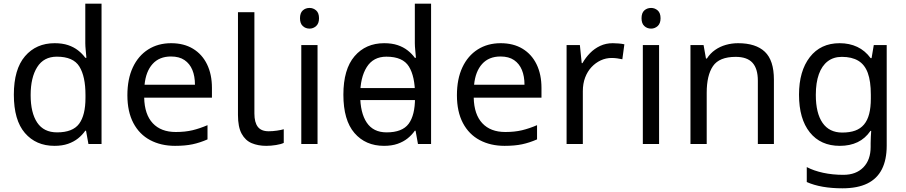

<svg xmlns="http://www.w3.org/2000/svg" viewBox="-20 -780 4908 1040"><path d="M275 10Q175 10 115 -59.5Q55 -129 55 -267Q55 -405 115.5 -475.5Q176 -546 276 -546Q318 -546 349 -535.5Q380 -525 403 -507Q426 -489 442 -467H448Q447 -480 444.5 -505.5Q442 -531 442 -546V-760H530V0H459L446 -72H442Q426 -49 403 -30.5Q380 -12 348.5 -1Q317 10 275 10ZM289 -63Q374 -63 408.5 -109.5Q443 -156 443 -250V-266Q443 -366 410 -419.5Q377 -473 288 -473Q217 -473 181.5 -416.5Q146 -360 146 -265Q146 -169 181.5 -116Q217 -63 289 -63Z M907 -546Q976 -546 1025.5 -516Q1075 -486 1101.5 -431.5Q1128 -377 1128 -304V-251H761Q763 -160 807.5 -112.5Q852 -65 932 -65Q983 -65 1022.5 -74.5Q1062 -84 1104 -102V-25Q1063 -7 1023 1.5Q983 10 928 10Q852 10 793.5 -21Q735 -52 702.5 -113.5Q670 -175 670 -264Q670 -352 699.5 -415Q729 -478 782.5 -512Q836 -546 907 -546ZM906 -474Q843 -474 806.5 -433.5Q770 -393 763 -321H1036Q1036 -367 1022 -401Q1008 -435 979.5 -454.5Q951 -474 906 -474Z M1422 10Q1378 10 1343.5 -4.5Q1309 -19 1289 -55.5Q1269 -92 1269 -157V-714H1358V-165Q1358 -117 1376.5 -93Q1395 -69 1435 -69Q1457 -69 1480.5 -72.5Q1504 -76 1517 -80V-6Q1503 1 1475.5 5.5Q1448 10 1422 10Z M1700 -536V0H1612V-536ZM1657 -737Q1677 -737 1692.5 -723.5Q1708 -710 1708 -681Q1708 -653 1692.5 -639Q1677 -625 1657 -625Q1635 -625 1620 -639Q1605 -653 1605 -681Q1605 -710 1620 -723.5Q1635 -737 1657 -737Z M1889 -238V-303H2265V-238ZM2060 10Q1960 10 1900 -59.5Q1840 -129 1840 -267Q1840 -405 1900.5 -475.5Q1961 -546 2061 -546Q2103 -546 2134 -535.5Q2165 -525 2188 -507Q2211 -489 2227 -467H2233Q2232 -480 2229.5 -505.5Q2227 -531 2227 -546V-760H2315V0H2244L2231 -72H2227Q2211 -49 2188 -30.5Q2165 -12 2133.5 -1Q2102 10 2060 10ZM2074 -63Q2159 -63 2193.5 -109.5Q2228 -156 2228 -250V-266Q2228 -366 2195 -419.5Q2162 -473 2073 -473Q2002 -473 1966.5 -416.5Q1931 -360 1931 -265Q1931 -169 1966.5 -116Q2002 -63 2074 -63Z M2692 -546Q2761 -546 2810.5 -516Q2860 -486 2886.5 -431.5Q2913 -377 2913 -304V-251H2546Q2548 -160 2592.5 -112.5Q2637 -65 2717 -65Q2768 -65 2807.5 -74.5Q2847 -84 2889 -102V-25Q2848 -7 2808 1.5Q2768 10 2713 10Q2637 10 2578.5 -21Q2520 -52 2487.5 -113.5Q2455 -175 2455 -264Q2455 -352 2484.5 -415Q2514 -478 2567.5 -512Q2621 -546 2692 -546ZM2691 -474Q2628 -474 2591.5 -433.5Q2555 -393 2548 -321H2821Q2821 -367 2807 -401Q2793 -435 2764.5 -454.5Q2736 -474 2691 -474Z M3299 -546Q3314 -546 3331.5 -544.5Q3349 -543 3362 -540L3351 -459Q3338 -462 3322.5 -464Q3307 -466 3293 -466Q3262 -466 3234 -453Q3206 -440 3184 -416.5Q3162 -393 3149.5 -360Q3137 -327 3137 -286V0H3049V-536H3121L3131 -438H3135Q3152 -468 3176 -492.5Q3200 -517 3231 -531.5Q3262 -546 3299 -546Z M3550 -536V0H3462V-536ZM3507 -737Q3527 -737 3542.5 -723.5Q3558 -710 3558 -681Q3558 -653 3542.5 -639Q3527 -625 3507 -625Q3485 -625 3470 -639Q3455 -653 3455 -681Q3455 -710 3470 -723.5Q3485 -737 3507 -737Z M3978 -546Q4074 -546 4123 -499.5Q4172 -453 4172 -349V0H4085V-343Q4085 -408 4056 -440Q4027 -472 3965 -472Q3876 -472 3842 -422Q3808 -372 3808 -278V0H3720V-536H3791L3804 -463H3809Q3827 -491 3853.5 -509.5Q3880 -528 3912 -537Q3944 -546 3978 -546Z M4528 -546Q4581 -546 4623.5 -526Q4666 -506 4696 -465H4701L4713 -536H4783V9Q4783 85 4757 136.5Q4731 188 4678 214Q4625 240 4543 240Q4485 240 4436.5 231.5Q4388 223 4350 206V125Q4388 145 4439 156Q4490 167 4548 167Q4617 167 4656.5 126.5Q4696 86 4696 16V-5Q4696 -17 4697 -39.5Q4698 -62 4699 -71H4695Q4667 -30 4625.5 -10Q4584 10 4529 10Q4425 10 4366.5 -63Q4308 -136 4308 -267Q4308 -395 4366.5 -470.5Q4425 -546 4528 -546ZM4540 -472Q4495 -472 4463.5 -448Q4432 -424 4415.5 -378Q4399 -332 4399 -266Q4399 -167 4435.5 -114.5Q4472 -62 4542 -62Q4583 -62 4612 -72.5Q4641 -83 4660 -105.5Q4679 -128 4688 -163Q4697 -198 4697 -246V-267Q4697 -340 4680.5 -385Q4664 -430 4629 -451Q4594 -472 4540 -472Z"/></svg>

Font: ubangla05
Style: Book
Weight: 400
Designer: Jelle Bosma - Monotype Design Team
Foundry: Monotype Imaging Inc.
Version: Version 2.003